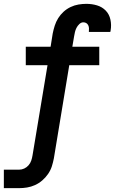

<svg xmlns="http://www.w3.org/2000/svg" viewBox="-53 -763 597 998"><path d="M-33 215V119H46Q60 119 73 113Q86 107 95.5 96Q105 85 109.5 71.5Q114 58 116 45L194 -424H81V-520H210L221 -589Q225 -609 231.5 -629.5Q238 -650 249.5 -668.5Q261 -687 277.5 -702Q294 -717 314 -726.5Q334 -736 355 -739.5Q376 -743 396 -743Q425 -743 451.5 -735Q478 -727 496.5 -708Q515 -689 521 -661Q527 -633 522 -605Q522 -603 521.5 -601Q521 -599 520 -597H409V-600Q410 -608 409.5 -616.5Q409 -625 405.5 -632Q402 -639 395.5 -643Q389 -647 380 -647Q369 -647 359.5 -638Q350 -629 344.5 -618Q339 -607 336.5 -596Q334 -585 332 -573L323 -520H463V-424H307L227 60Q223 81 216.5 101.5Q210 122 197 141Q184 160 166.5 175Q149 190 129 199Q109 208 88 211.5Q67 215 46 215Z"/></svg>

Font: Iosevka SS18
Style: Bold Italic
Weight: 700
Italic angle: -9°
Monospace: yes
Designer: Belleve Invis
Foundry: Belleve Invis
Version: Version 25.1.1; ttfautohint (v1.8.4)